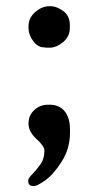

<svg xmlns="http://www.w3.org/2000/svg" viewBox="-20 -476 315 631"><path d="M143.1 -319.3H131.8Q127.9 -320.3 125.5 -320.3Q104 -320.3 88.9 -341.3Q73.7 -362.3 73.7 -383.8V-390.1Q73.7 -417.5 95.9 -436.5Q118.2 -455.6 142.1 -455.6H146.5Q166 -455.6 187.7 -439.9Q209.5 -424.3 209.5 -393.6V-384.3Q209.5 -356.4 187.7 -337.9Q166 -319.3 143.1 -319.3ZM210 -51.3V-39.6Q210 12.7 182.4 55.7Q154.8 98.6 128.4 116.9Q102.1 135.3 92.3 135.3H89.4Q72.8 135.3 72.8 119.1V116.7Q72.8 109.9 84.7 97.9Q96.7 85.9 111.3 66.4Q126 46.9 126 18.6Q126 4.4 99.9 -19.3Q73.7 -43 73.7 -70.1Q73.7 -97.2 92.8 -114.5Q111.8 -131.8 136.7 -131.8H144Q174.8 -131.8 192.4 -110.4Q210 -88.9 210 -51.3Z"/></svg>

Font: Averia Serif Libre
Style: Regular
Weight: 400
Version: Version 1.002